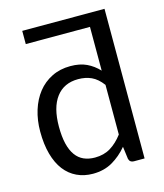

<svg xmlns="http://www.w3.org/2000/svg" viewBox="-111 -820 782 913"><g transform="rotate(-15 280.0 -364.0)"><path d="M400.5 -386Q375.5 -419.5 346.5 -432.8Q317.5 -446 281.5 -446Q211 -446 173 -395.5Q135 -345 135 -251.5Q135 -202 143.5 -166.8Q152 -131.5 168.5 -108.8Q185 -86 209 -75.5Q233 -65 263.5 -65Q307.5 -65 340.2 -85Q373 -105 400.5 -141.5ZM489.5 0H436.5Q417.5 0 412.5 -18.5L404.5 -80Q372 -41 330.5 -17Q289 7 234.5 7Q191 7 155.5 -9.8Q120 -26.5 95 -59Q70 -91.5 56.5 -140Q43 -188.5 43 -251.5Q43 -307.5 58 -355.8Q73 -404 101 -439.5Q129 -475 169.8 -495.2Q210.5 -515.5 261.5 -515.5Q308 -515.5 341.2 -499.8Q374.5 -484 400.5 -456V-671.5H84.5V-736.5H489.5Z"/></g></svg>

Font: Lato-Regular
Style: Regular
Weight: 400
Designer: Lukasz Dziedzic with Adam Twardoch and Botio Nikoltchev
Foundry: tyPoland Lukasz Dziedzic
Version: Version 2.015; 2015-08-06; http://www.latofonts.com/